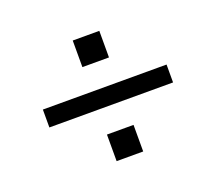

<svg xmlns="http://www.w3.org/2000/svg" viewBox="-88 -675 793 706"><g transform="rotate(-20 309.0 -322.0)"><path d="M257 -558H361V-454H257ZM67 -357H551V-287H67ZM257 -190H361V-86H257Z"/></g></svg>

Font: Fragment Mono
Style: Regular
Weight: 400
Monospace: yes
Designer: Wei Huang based on Nimbus Sans by URW Studio, based on Helvetica by Max Miedinger.
Foundry: Wei Huang
Version: Version 1.021; ttfautohint (v1.8.4.7-5d5b)